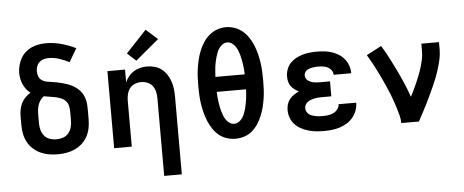

<svg xmlns="http://www.w3.org/2000/svg" viewBox="-59 -926 3118 1291"><g transform="rotate(-5 1500.0 -280.0)"><path d="M300 8Q270 8 240.5 3Q211 -2 184 -14.5Q157 -27 134.5 -47.5Q112 -68 98 -94.5Q84 -121 78.5 -150.5Q73 -180 73 -210V-270Q73 -293 77.5 -315Q82 -337 92 -357Q102 -377 118 -393Q134 -409 153 -421Q137 -432 125 -448Q113 -464 105 -482Q97 -500 93 -519.5Q89 -539 89 -559Q89 -584 95.5 -609Q102 -634 114 -656Q126 -678 145 -695.5Q164 -713 187 -723.5Q210 -734 235.5 -738.5Q261 -743 286 -743Q338 -743 388.5 -729Q439 -715 486 -692L433 -602Q401 -619 366 -630.5Q331 -642 295 -642Q278 -642 261.5 -637.5Q245 -633 232.5 -621.5Q220 -610 214 -593.5Q208 -577 208 -561Q208 -543 214.5 -526Q221 -509 235 -499Q249 -489 266.5 -485.5Q284 -482 301.5 -480Q319 -478 336 -474.5Q353 -471 370 -466.5Q387 -462 403.5 -456.5Q420 -451 435.5 -443Q451 -435 465 -424.5Q479 -414 490 -401Q501 -388 509 -372Q517 -356 521 -339Q525 -322 526 -305Q527 -288 527 -270V-210Q527 -180 521.5 -150.5Q516 -121 502 -94.5Q488 -68 465.5 -47.5Q443 -27 416 -14.5Q389 -2 359.5 3Q330 8 300 8ZM300 -93Q323 -93 345 -100.5Q367 -108 381.5 -125.5Q396 -143 402 -165Q408 -187 408 -210V-270Q408 -290 403.5 -309.5Q399 -329 386 -343Q373 -357 354.5 -364.5Q336 -372 317 -376Q298 -380 278.5 -382.5Q259 -385 240 -389Q226 -379 216.5 -365Q207 -351 201.5 -335.5Q196 -320 194 -303.5Q192 -287 192 -270V-210Q192 -187 198 -165Q204 -143 218.5 -125.5Q233 -108 255 -100.5Q277 -93 300 -93Z M1000 215V-310Q1000 -332 995 -353.5Q990 -375 977 -392.5Q964 -410 943 -418.5Q922 -427 900 -427Q878 -427 857 -418.5Q836 -410 823 -392.5Q810 -375 805 -353.5Q800 -332 800 -310V0H681V-520H800V-434Q809 -455 824 -473.5Q839 -492 859 -504.5Q879 -517 902 -522.5Q925 -528 948 -528Q974 -528 1000 -521Q1026 -514 1046.5 -498Q1067 -482 1081.5 -460Q1096 -438 1104.5 -413Q1113 -388 1116 -362Q1119 -336 1119 -310V215ZM881 -573 822 -627 961 -775 1039 -705Z M1500 8Q1470 8 1440.5 -1.5Q1411 -11 1388 -30.5Q1365 -50 1348 -75.5Q1331 -101 1319.5 -129.5Q1308 -158 1300.5 -187Q1293 -216 1288.5 -246Q1284 -276 1282.5 -306.5Q1281 -337 1281 -368Q1281 -398 1282.5 -428.5Q1284 -459 1288.5 -489Q1293 -519 1300.5 -548.5Q1308 -578 1319.5 -606Q1331 -634 1348 -659.5Q1365 -685 1388 -704.5Q1411 -724 1440.5 -734.5Q1470 -745 1500 -745Q1530 -745 1559.5 -734.5Q1589 -724 1612 -704.5Q1635 -685 1652 -659.5Q1669 -634 1680.5 -606Q1692 -578 1699.5 -548.5Q1707 -519 1711.5 -489Q1716 -459 1717.5 -428.5Q1719 -398 1719 -367Q1719 -337 1717.5 -306.5Q1716 -276 1711.5 -246Q1707 -216 1699.5 -187Q1692 -158 1680.5 -129.5Q1669 -101 1652 -75.5Q1635 -50 1612 -30.5Q1589 -11 1559.5 -1.5Q1530 8 1500 8ZM1401 -418H1599Q1598 -434 1597 -451Q1596 -468 1593.5 -484Q1591 -500 1588 -516.5Q1585 -533 1580.5 -549Q1576 -565 1570 -580.5Q1564 -596 1554.5 -609.5Q1545 -623 1530.5 -632.5Q1516 -642 1500 -642Q1483 -642 1469 -632.5Q1455 -623 1445.5 -609.5Q1436 -596 1430 -580.5Q1424 -565 1419.5 -549Q1415 -533 1411.5 -516.5Q1408 -500 1406 -483.5Q1404 -467 1403 -450.5Q1402 -434 1401 -418ZM1500 -93Q1517 -93 1531 -102.5Q1545 -112 1554.5 -125.5Q1564 -139 1570 -154.5Q1576 -170 1580.5 -186Q1585 -202 1588 -218.5Q1591 -235 1593.5 -251Q1596 -267 1597 -284Q1598 -301 1599 -317H1401Q1402 -301 1403 -284Q1404 -267 1406.5 -251Q1409 -235 1412 -218.5Q1415 -202 1419.5 -186Q1424 -170 1430 -154.5Q1436 -139 1445.5 -125.5Q1455 -112 1469 -102.5Q1483 -93 1500 -93Z M2098 8Q2071 8 2044.5 5.5Q2018 3 1992.5 -4.5Q1967 -12 1943.5 -24.5Q1920 -37 1902 -56Q1884 -75 1874.5 -100.5Q1865 -126 1865 -153Q1865 -172 1870.5 -191.5Q1876 -211 1888.5 -226.5Q1901 -242 1917.5 -253Q1934 -264 1952 -272Q1937 -279 1923 -289.5Q1909 -300 1899 -313.5Q1889 -327 1885 -344Q1881 -361 1881 -378Q1881 -402 1889.5 -426Q1898 -450 1915 -468Q1932 -486 1954 -498Q1976 -510 1999.5 -516.5Q2023 -523 2048 -525.5Q2073 -528 2097 -528Q2123 -528 2148 -525Q2173 -522 2197 -514Q2221 -506 2242.5 -492.5Q2264 -479 2280 -459Q2296 -439 2304.5 -414.5Q2313 -390 2313 -365Q2313 -364 2313 -363.5Q2313 -363 2313 -363H2194Q2194 -363 2194 -363Q2194 -363 2194 -363Q2194 -380 2184.5 -393.5Q2175 -407 2160.5 -414.5Q2146 -422 2129.5 -424.5Q2113 -427 2097 -427Q2087 -427 2077 -426.5Q2067 -426 2057 -424Q2047 -422 2037 -419Q2027 -416 2018.5 -410Q2010 -404 2005 -395Q2000 -386 2000 -376Q2000 -376 2000 -376Q2000 -376 2000 -376Q2000 -365 2005 -355.5Q2010 -346 2018.5 -340Q2027 -334 2037 -330Q2047 -326 2057.5 -324Q2068 -322 2078.5 -321.5Q2089 -321 2100 -321H2166V-220H2100Q2088 -220 2075.5 -219Q2063 -218 2051 -215.5Q2039 -213 2027 -208.5Q2015 -204 2005.5 -197Q1996 -190 1990 -178.5Q1984 -167 1984 -155Q1984 -143 1990 -132Q1996 -121 2005.5 -114Q2015 -107 2026.5 -103Q2038 -99 2050 -96.5Q2062 -94 2074 -93.5Q2086 -93 2098 -93Q2116 -93 2134.5 -95.5Q2153 -98 2169.5 -106Q2186 -114 2198 -129.5Q2210 -145 2210 -163H2329Q2329 -163 2329 -163Q2329 -163 2329 -163Q2329 -136 2319.5 -110Q2310 -84 2293 -63.5Q2276 -43 2252.5 -28.5Q2229 -14 2203.5 -6Q2178 2 2151 5Q2124 8 2098 8Z M2619 0Q2619 -26 2612.5 -51Q2606 -76 2598.5 -100.5Q2591 -125 2582.5 -149.5Q2574 -174 2564.5 -198Q2555 -222 2544.5 -245.5Q2534 -269 2523.5 -292.5Q2513 -316 2501.5 -339Q2490 -362 2478.5 -385Q2467 -408 2454 -430.5Q2441 -453 2428 -475L2529 -528Q2555 -486 2578 -442Q2601 -398 2622.5 -353Q2644 -308 2663.5 -262.5Q2683 -217 2699 -170Q2711 -193 2722.5 -217Q2734 -241 2744.5 -265.5Q2755 -290 2764.5 -314.5Q2774 -339 2781.5 -364.5Q2789 -390 2794.5 -416Q2800 -442 2800 -468V-520H2919V-468Q2919 -436 2912 -405Q2905 -374 2896 -344Q2887 -314 2875.5 -284.5Q2864 -255 2851 -226Q2838 -197 2824.5 -168.5Q2811 -140 2797 -111.5Q2783 -83 2768 -55.5Q2753 -28 2738 0Z"/></g></svg>

Font: Zed Sans Extended
Style: Bold
Weight: 700
Width: 7
Designer: Belleve Invis
Foundry: Belleve Invis
Version: Version 1.0.0; ttfautohint (v1.8.4)